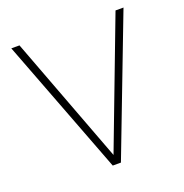

<svg xmlns="http://www.w3.org/2000/svg" viewBox="-126 -814 891 928"><g transform="rotate(-20 319.5 -350.0)"><path d="M567 -700H608L340 0H298L31 -700H73L319 -47Z"/></g></svg>

Font: Albert Sans ExtraLight
Style: Regular
Weight: 250
Designer: Andreas Rasmussen
Foundry: a.Foundry
Version: Version 1.025